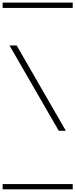

<svg xmlns="http://www.w3.org/2000/svg" viewBox="-20 -990 570 1453"><path d="M478.5 0H424.8L51.8 -646H106ZM0 402.8H530.3V442.9H0ZM0 -970.2H530.3V-930.2H0Z"/></svg>

Font: AzarMehrMSRS1
Style: Regular
Weight: 1
Designer: Amin Abedi
Version: Version 1.00